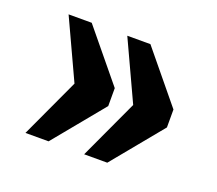

<svg xmlns="http://www.w3.org/2000/svg" viewBox="-79 -582 706 624"><g transform="rotate(20 273.5 -270.0)"><path d="M264 -65 359 -270 264 -475H344L487 -301V-239L344 -65ZM61 -65 156 -270 61 -475H141L284 -301V-239L141 -65Z"/></g></svg>

Font: Noto Serif Khmer SemiCondensed Black
Style: Regular
Weight: 900
Width: 4
Designer: Danh Hong and the Monotype Design Team
Foundry: Monotype Imaging Inc.
Version: Version 2.004